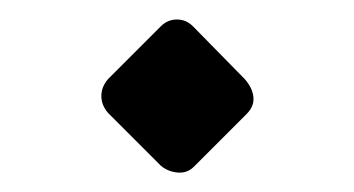

<svg xmlns="http://www.w3.org/2000/svg" viewBox="-20 -272 363 197"><path d="M179 -101Q172 -94 162 -95Q152 -96 145 -102L91 -156Q84 -164 84 -173.5Q84 -183 91 -191L145 -245Q152 -252 161.5 -252Q171 -252 178 -245L231 -191Q239 -182 240 -172.5Q241 -163 233 -155Z"/></svg>

Font: Rubik Medium
Style: Italic
Weight: 500
Italic angle: -12°
Designer: Hubert and Fischer
Foundry: Hubert and Fischer
Version: Version 2.300;gftools[0.9.30]